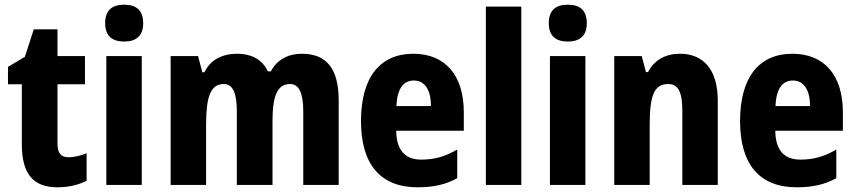

<svg xmlns="http://www.w3.org/2000/svg" viewBox="-20 -788 3644 818"><path d="M272 -118C240 -118 225 -136 225 -174V-429H342V-549H225V-663H124L86 -546L14 -503V-429H73V-173C73 -44 124 10 225 10C274 10 316 -1 349 -18V-135C321 -124 296 -118 272 -118Z M509 -768C457 -768 428 -744 428 -689C428 -635 458 -611 509 -611C560 -611 590 -635 590 -689C590 -743 562 -768 509 -768ZM584 -549H433V0H584Z M1266 -559C1208 -559 1160 -534 1134 -484H1121C1100 -530 1057 -559 989 -559C929 -559 876 -534 851 -480H842L824 -549H707V0H858V-254C858 -372 875 -430 934 -430C972 -430 989 -391 989 -314V0H1141V-270C1141 -377 1160 -430 1216 -430C1254 -430 1272 -391 1272 -314V0H1423V-359C1423 -496 1371 -559 1266 -559Z M1741 -559C1599 -559 1518 -459 1518 -272C1518 -89 1600 10 1759 10C1827 10 1880 -2 1928 -29V-151C1875 -120 1830 -108 1775 -108C1705 -108 1669 -149 1668 -231H1956V-310C1956 -467 1877 -559 1741 -559ZM1743 -445C1790 -445 1816 -405 1816 -336H1669C1672 -415 1702 -445 1743 -445Z M2201 0V-760H2050V0Z M2399 -768C2347 -768 2318 -744 2318 -689C2318 -635 2348 -611 2399 -611C2450 -611 2480 -635 2480 -689C2480 -743 2452 -768 2399 -768ZM2474 -549H2323V0H2474Z M2877 -559C2817 -559 2768 -534 2741 -481H2732L2714 -549H2597V0H2748V-256C2748 -380 2766 -430 2827 -430C2872 -430 2887 -391 2887 -315V0H3038V-360C3038 -492 2976 -559 2877 -559Z M3356 -559C3214 -559 3133 -459 3133 -272C3133 -89 3215 10 3374 10C3442 10 3495 -2 3543 -29V-151C3490 -120 3445 -108 3390 -108C3320 -108 3284 -149 3283 -231H3571V-310C3571 -467 3492 -559 3356 -559ZM3358 -445C3405 -445 3431 -405 3431 -336H3284C3287 -415 3317 -445 3358 -445Z"/></svg>

Font: Noto Sans Gujarati Condensed ExtraBold
Style: Regular
Weight: 800
Width: 3
Designer: Jelle Bosma - Monotype Design Team, Universal Thirst
Foundry: Monotype Imaging Inc.
Version: Version 2.106